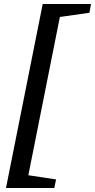

<svg xmlns="http://www.w3.org/2000/svg" viewBox="-20 -751 476 962"><path d="M10 191 194 -731H436L428 -687L280 -666L122 127L261 148L252 191Z"/></svg>

Font: Piazzolla SemiBold
Style: Italic
Weight: 600
Italic angle: -11.3°
Designer: Juan Pablo del Peral
Foundry: Huerta Tipografica
Version: Version 1.330